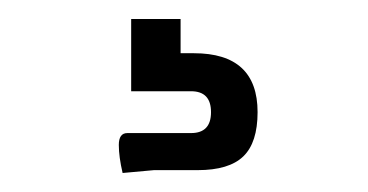

<svg xmlns="http://www.w3.org/2000/svg" viewBox="-20 -27 387 202"><path d="M188 152H142L109 155Q105 138 105 125.5Q105 113 114 113H181Q202 113 202 91Q202 69 181 69H118V-7H170V29H184Q251 29 251 91Q251 123 236 137.5Q221 152 188 152Z"/></svg>

Font: el_Medula One
Style: Regular
Weight: 400
Designer: Luciano Vergara
Foundry: Luciano Vergara
Version: Version 1.002 August 17, 2020